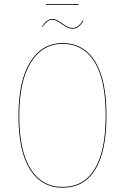

<svg xmlns="http://www.w3.org/2000/svg" viewBox="-20 -898 604 928"><path d="M359.9 -874.5H202.1V-878.4H359.9ZM329.1 -758.8Q310.1 -758.8 280 -780.8Q250 -802.7 234.9 -802.7Q220.7 -802.7 210.2 -794.9Q199.7 -787.1 185.1 -768.1L182.1 -769.5Q196.8 -789.6 208.3 -798.1Q219.7 -806.6 234.9 -806.6Q251 -806.6 281 -784.7Q311 -762.7 329.1 -762.7Q344.7 -762.7 356.2 -771Q367.7 -779.3 380.9 -799.8L384.3 -798.3Q371.1 -777.3 358.6 -768.1Q346.2 -758.8 329.1 -758.8ZM282.2 -689.9Q383.3 -689.9 439 -602.3Q494.6 -514.6 494.6 -339.8Q494.6 -165.5 440.4 -78.1Q386.2 9.3 282.2 9.3Q181.6 9.3 125.5 -78.4Q69.3 -166 69.3 -337.9Q69.3 -509.3 126.7 -599.6Q184.1 -689.9 282.2 -689.9ZM282.2 -686Q186 -686 129.6 -596.7Q73.2 -507.3 73.2 -337.9Q73.2 -168 128.2 -81.3Q183.1 5.4 282.2 5.4Q384.3 5.4 437.5 -81.1Q490.7 -167.5 490.7 -339.8Q490.7 -512.7 436.3 -599.4Q381.8 -686 282.2 -686Z"/></svg>

Font: Fira Sans Compressed Four
Style: Regular
Weight: 100
Width: 1
Designer: Carrois Corporate & Edenspiekermann AG
Foundry: Carrois Corporate GbR & Edenspiekermann AG
Version: Version 4.203;PS 004.203;hotconv 1.0.88;makeotf.lib2.5.64775